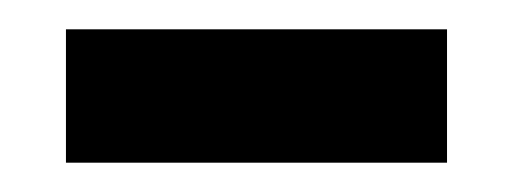

<svg xmlns="http://www.w3.org/2000/svg" viewBox="-20 -338 350 131"><path d="M25 -318H285V-227H25Z"/></svg>

Font: Noto Serif SemiBold
Style: Regular
Weight: 600
Designer: Monotype Design Team
Foundry: Monotype Imaging Inc.
Version: Version 1.001